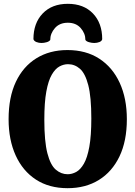

<svg xmlns="http://www.w3.org/2000/svg" viewBox="-20 -972 709 1005"><path d="M334 13Q237 13 168 -32Q99 -77 62 -158.5Q25 -240 25 -348Q25 -463 63 -543.5Q101 -624 170.5 -667Q240 -710 333 -710Q430 -710 499.5 -665Q569 -620 606.5 -538.5Q644 -457 644 -348Q644 -234 605.5 -153.5Q567 -73 497.5 -30Q428 13 334 13ZM334 -60Q357 -60 379 -72Q401 -84 419 -115Q437 -146 447.5 -203.5Q458 -261 458 -352Q458 -465 442 -526.5Q426 -588 398.5 -612Q371 -636 336 -636Q313 -636 291 -624Q269 -612 251 -581Q233 -550 222.5 -493Q212 -436 212 -345Q212 -232 228 -170Q244 -108 272 -84Q300 -60 334 -60ZM197 -747Q183 -747 170.5 -752Q158 -757 155 -767Q155 -851 203.5 -901.5Q252 -952 335 -952Q418 -952 466.5 -901.5Q515 -851 515 -767Q513 -757 500.5 -752Q488 -747 473 -747Q461 -747 446.5 -751Q432 -755 427 -763Q427 -797 402.5 -825Q378 -853 335 -853Q292 -853 267.5 -825Q243 -797 243 -763Q238 -755 224 -751Q210 -747 197 -747Z"/></svg>

Font: Calistoga
Style: Regular
Weight: 400
Designer: Yvonne Schuttler, Eben Sorkin
Foundry: www.sorkintype.com
Version: Version 1.010; ttfautohint (v1.8.4.7-5d5b)